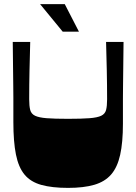

<svg xmlns="http://www.w3.org/2000/svg" viewBox="-20 -904 663 934"><path d="M311 10Q233 10 181 -4.5Q129 -19 99.5 -54.5Q70 -90 57.5 -152.5Q45 -215 45 -310Q45 -349 45 -376Q45 -403 45 -428.5Q45 -454 44.5 -487.5Q44 -521 43.5 -571.5Q43 -622 42 -700H127Q125 -630 123.5 -560.5Q122 -491 122 -421Q122 -388 127 -369Q132 -350 150.5 -341Q169 -332 207 -329Q245 -326 311 -326Q377 -326 415.5 -329Q454 -332 472.5 -341Q491 -350 496 -369Q501 -388 501 -421Q501 -491 499.5 -560.5Q498 -630 496 -700H581Q580 -621 579.5 -569.5Q579 -518 578.5 -484Q578 -450 578 -423.5Q578 -397 578 -369.5Q578 -342 578 -302Q578 -211 564.5 -150.5Q551 -90 520.5 -55Q490 -20 438.5 -5Q387 10 311 10ZM285 -750 175 -884H295L364 -750Z"/></svg>

Font: Ojuju ExtraBold
Style: Regular
Weight: 800
Designer: Chisaokwu Joboson, Mirko Velimirovic
Foundry: Udi Foundry
Version: Version 1.000